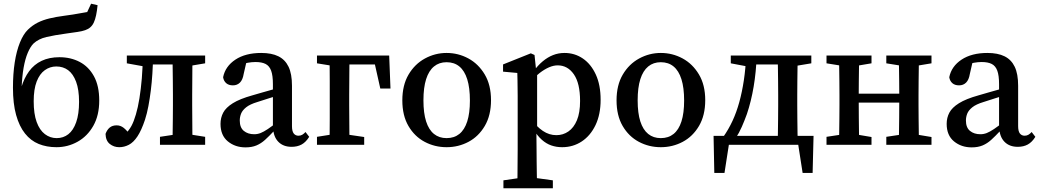

<svg xmlns="http://www.w3.org/2000/svg" viewBox="-20 -782 5616 1037"><path d="M285 13Q232 13 189 -4.5Q146 -22 115 -61Q84 -100 67 -161Q50 -222 50 -308Q50 -383 59.5 -444.5Q69 -506 87.5 -552Q106 -598 131 -622Q156 -646 184 -660Q212 -674 247 -682.5Q282 -691 328 -697Q352 -700 373.5 -703.5Q395 -707 414 -710.5Q433 -714 451 -717L472 -762L507 -754Q504 -723 499 -699.5Q494 -676 486.5 -660Q479 -644 467 -634Q457 -625 440 -619Q423 -613 398.5 -609.5Q374 -606 339 -601Q273 -592 230.5 -582Q188 -572 161 -547Q144 -530 130 -497Q116 -464 107.5 -416Q99 -368 97 -308L95 -309Q110 -360 137 -397Q164 -434 205 -453.5Q246 -473 301 -473Q362 -473 410.5 -447.5Q459 -422 487.5 -370Q516 -318 516 -239Q516 -159 484 -102.5Q452 -46 399 -16.5Q346 13 285 13ZM286 -36Q322 -36 349 -57Q376 -78 391.5 -122Q407 -166 407 -232Q407 -298 391 -340.5Q375 -383 348 -403Q321 -423 284 -423Q250 -423 222 -403Q194 -383 178 -341.5Q162 -300 162 -235Q162 -167 178 -123Q194 -79 222.5 -57.5Q251 -36 286 -36Z M624 13Q595 13 573 -4.5Q551 -22 550 -59Q558 -81 572.5 -93Q587 -105 610 -105Q631 -105 648 -91.5Q665 -78 682 -54L679 -44H656L654 -55Q677 -78 690 -102Q703 -126 714 -164Q725 -201 733 -250.5Q741 -300 746 -359Q751 -418 751 -482H807Q806 -432 803 -384.5Q800 -337 794.5 -293Q789 -249 781.5 -209Q774 -169 763 -135Q744 -78 722.5 -45.5Q701 -13 676 0Q651 13 624 13ZM665 -440V-482H774V-423H759ZM774 -434V-482H959V-434ZM844 0V-43L950 -59H987L1088 -43V0ZM912 0Q912 -26 912.5 -63Q913 -100 913.5 -140Q914 -180 914 -213V-270Q914 -303 913.5 -343Q913 -383 912.5 -420.5Q912 -458 912 -482H1020Q1019 -458 1019 -420.5Q1019 -383 1018.5 -343Q1018 -303 1018 -270V-213Q1018 -180 1018.5 -140Q1019 -100 1019 -63Q1019 -26 1020 0ZM967 -423V-482H1088V-440L987 -423Z M1306 14Q1250 14 1210.5 -18.5Q1171 -51 1171 -113Q1171 -146 1185.5 -173.5Q1200 -201 1237.5 -224.5Q1275 -248 1343 -267Q1370 -275 1396.5 -282.5Q1423 -290 1449.5 -297.5Q1476 -305 1503 -312V-273Q1469 -263 1435.5 -252Q1402 -241 1370 -231Q1330 -219 1309.5 -202.5Q1289 -186 1282 -168Q1275 -150 1275 -131Q1275 -93 1297 -75Q1319 -57 1353 -57Q1371 -57 1387.5 -63.5Q1404 -70 1426.5 -85Q1449 -100 1483 -127L1494 -75H1460Q1434 -47 1412 -27Q1390 -7 1365 3.5Q1340 14 1306 14ZM1555 11Q1510 11 1483.5 -16Q1457 -43 1455 -91L1454 -95V-327Q1454 -374 1444.5 -400Q1435 -426 1414.5 -436.5Q1394 -447 1360 -447Q1340 -447 1318 -443Q1296 -439 1268 -429L1315 -465L1296 -382Q1291 -351 1276 -336Q1261 -321 1238 -321Q1215 -321 1201.5 -333Q1188 -345 1185 -365Q1197 -424 1251.5 -460Q1306 -496 1391 -496Q1447 -496 1483.5 -478Q1520 -460 1538.5 -421.5Q1557 -383 1557 -319V-101Q1557 -73 1566.5 -61Q1576 -49 1592 -49Q1604 -49 1613 -54.5Q1622 -60 1630 -69L1650 -43Q1632 -14 1609 -1.5Q1586 11 1555 11Z M1759 0Q1760 -26 1760.5 -63Q1761 -100 1761 -140Q1761 -180 1761 -213V-270Q1761 -303 1761 -343Q1761 -383 1760.5 -420.5Q1760 -458 1759 -482H1868Q1867 -458 1867 -420.5Q1867 -383 1866.5 -343Q1866 -303 1866 -270V-213Q1866 -180 1866.5 -140Q1867 -100 1867 -63Q1867 -26 1868 0ZM1820 -434V-482H2082L2089 -304H2034L1995 -478L2052 -434ZM1692 0V-43L1793 -59H1831L1947 -42V0ZM1692 -440V-482H1812V-423H1797Z M2392 13Q2328 13 2273.5 -16Q2219 -45 2186 -101.5Q2153 -158 2153 -240Q2153 -322 2186.5 -379Q2220 -436 2275 -466Q2330 -496 2392 -496Q2455 -496 2509.5 -466.5Q2564 -437 2598 -380Q2632 -323 2632 -241Q2632 -159 2598.5 -102Q2565 -45 2510.5 -16Q2456 13 2392 13ZM2392 -36Q2433 -36 2461 -58.5Q2489 -81 2503.5 -126Q2518 -171 2518 -239Q2518 -308 2503.5 -354Q2489 -400 2461 -423Q2433 -446 2392 -446Q2352 -446 2324 -423Q2296 -400 2281.5 -354.5Q2267 -309 2267 -240Q2267 -171 2281.5 -126Q2296 -81 2324 -58.5Q2352 -36 2392 -36Z M2699 235V192L2809 176H2850L2966 192V235ZM2774 235Q2775 198 2775 163Q2775 128 2775.5 93Q2776 58 2776 24V-263Q2776 -290 2775.5 -310.5Q2775 -331 2775 -349Q2775 -367 2774 -388L2697 -395V-434L2847 -494L2867 -485L2876 -399L2881 -394V-82L2877 -76L2878 26Q2878 59 2878.5 93.5Q2879 128 2879.5 163Q2880 198 2881 235ZM3016 13Q2985 13 2957.5 3.5Q2930 -6 2906 -27.5Q2882 -49 2861 -84H2833L2841 -146Q2878 -98 2912 -75Q2946 -52 2985 -52Q3021 -52 3050 -72Q3079 -92 3096 -132.5Q3113 -173 3113 -237Q3113 -332 3079.5 -380.5Q3046 -429 2992 -429Q2970 -429 2945.5 -418.5Q2921 -408 2895 -388Q2869 -368 2839 -337L2831 -396H2861Q2885 -429 2911.5 -451Q2938 -473 2967 -484.5Q2996 -496 3029 -496Q3084 -496 3128 -466Q3172 -436 3198 -379.5Q3224 -323 3224 -243Q3224 -164 3196.5 -106.5Q3169 -49 3122 -18Q3075 13 3016 13Z M3549 13Q3485 13 3430.5 -16Q3376 -45 3343 -101.5Q3310 -158 3310 -240Q3310 -322 3343.5 -379Q3377 -436 3432 -466Q3487 -496 3549 -496Q3612 -496 3666.5 -466.5Q3721 -437 3755 -380Q3789 -323 3789 -241Q3789 -159 3755.5 -102Q3722 -45 3667.5 -16Q3613 13 3549 13ZM3549 -36Q3590 -36 3618 -58.5Q3646 -81 3660.5 -126Q3675 -171 3675 -239Q3675 -308 3660.5 -354Q3646 -400 3618 -423Q3590 -446 3549 -446Q3509 -446 3481 -423Q3453 -400 3438.5 -354.5Q3424 -309 3424 -240Q3424 -171 3438.5 -126Q3453 -81 3481 -58.5Q3509 -36 3549 -36Z M4335 0H3872L3923 -41L3893 152H3838L3834 -48H4374L4369 152H4315L4285 -41ZM4180 0Q4181 -25 4181.5 -62.5Q4182 -100 4182.5 -140Q4183 -180 4183 -213V-270Q4183 -303 4182.5 -343Q4182 -383 4181.5 -420.5Q4181 -458 4180 -482H4289Q4288 -458 4287.5 -420.5Q4287 -383 4286.5 -343Q4286 -303 4286 -270V-213Q4286 -180 4286.5 -140Q4287 -100 4287.5 -62.5Q4288 -25 4289 0ZM3927 -440V-482H4035V-423H4017ZM4238 -423V-482H4362V-440L4260 -423ZM3886 -42Q3915 -83 3936.5 -129.5Q3958 -176 3973 -230.5Q3988 -285 3997.5 -348Q4007 -411 4010 -482H4067Q4064 -394 4050.5 -314Q4037 -234 4014 -166Q4001 -130 3986.5 -97Q3972 -64 3953 -35V-10ZM4036 -434V-482H4221V-434Z M4511 0Q4512 -25 4512.5 -62.5Q4513 -100 4513.5 -140Q4514 -180 4514 -213V-270Q4514 -303 4513.5 -343Q4513 -383 4512.5 -420.5Q4512 -458 4511 -482H4621Q4620 -458 4619.5 -420.5Q4619 -383 4618.5 -343Q4618 -303 4618 -270V-237Q4618 -192 4618.5 -147Q4619 -102 4619.5 -63.5Q4620 -25 4621 0ZM4834 0Q4835 -26 4835.5 -64Q4836 -102 4836.5 -147Q4837 -192 4837 -237V-270Q4837 -303 4836.5 -343Q4836 -383 4835.5 -420.5Q4835 -458 4834 -482H4943Q4943 -458 4942.5 -420.5Q4942 -383 4941.5 -343Q4941 -303 4941 -270V-213Q4941 -180 4941.5 -140Q4942 -100 4942.5 -63Q4943 -26 4943 0ZM4444 0V-43L4550 -59H4586L4687 -42V0ZM4444 -440V-482H4687V-440L4586 -423H4550ZM4767 0V-43L4873 -59H4909L5011 -42V0ZM4767 -440V-482H5011V-440L4909 -423H4873ZM4573 -228V-276H4882V-228Z M5228 14Q5172 14 5132.5 -18.5Q5093 -51 5093 -113Q5093 -146 5107.5 -173.5Q5122 -201 5159.5 -224.5Q5197 -248 5265 -267Q5292 -275 5318.5 -282.5Q5345 -290 5371.5 -297.5Q5398 -305 5425 -312V-273Q5391 -263 5357.5 -252Q5324 -241 5292 -231Q5252 -219 5231.5 -202.5Q5211 -186 5204 -168Q5197 -150 5197 -131Q5197 -93 5219 -75Q5241 -57 5275 -57Q5293 -57 5309.5 -63.5Q5326 -70 5348.5 -85Q5371 -100 5405 -127L5416 -75H5382Q5356 -47 5334 -27Q5312 -7 5287 3.5Q5262 14 5228 14ZM5477 11Q5432 11 5405.5 -16Q5379 -43 5377 -91L5376 -95V-327Q5376 -374 5366.5 -400Q5357 -426 5336.5 -436.5Q5316 -447 5282 -447Q5262 -447 5240 -443Q5218 -439 5190 -429L5237 -465L5218 -382Q5213 -351 5198 -336Q5183 -321 5160 -321Q5137 -321 5123.5 -333Q5110 -345 5107 -365Q5119 -424 5173.5 -460Q5228 -496 5313 -496Q5369 -496 5405.5 -478Q5442 -460 5460.5 -421.5Q5479 -383 5479 -319V-101Q5479 -73 5488.5 -61Q5498 -49 5514 -49Q5526 -49 5535 -54.5Q5544 -60 5552 -69L5572 -43Q5554 -14 5531 -1.5Q5508 11 5477 11Z"/></svg>

Font: Source Serif 4 18pt Medium
Style: Regular
Weight: 500
Designer: Frank Grießhammer
Foundry: Adobe Systems Incorporated
Version: Version 4.004;hotconv 1.0.116;makeotfexe 2.5.65601